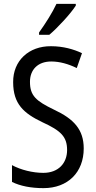

<svg xmlns="http://www.w3.org/2000/svg" viewBox="-20 -963 494 993"><path d="M372 -934V-943H272C251 -898 217 -844 182 -795V-783H235C278 -819 347 -894 372 -934ZM413 -195C413 -293 362 -348 259 -396C166 -441 135 -468 135 -540C135 -602 175 -645 245 -645C289 -645 334 -632 377 -611L404 -688C362 -708 307 -724 244 -724C129 -725 47 -649 48 -538C48 -425 103 -377 199 -331C295 -287 327 -256 327 -187C327 -120 283 -69 204 -69C150 -69 88 -84 42 -109V-22C85 -1 140 10 205 10C331 10 413 -72 413 -195Z"/></svg>

Font: Noto Sans Lao Looped Condensed
Style: Regular
Weight: 400
Width: 3
Designer: Mark Frömberg, Ben Mitchell
Foundry: The Fontpad Ltd
Version: Version 1.003